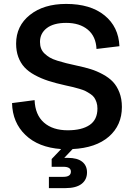

<svg xmlns="http://www.w3.org/2000/svg" viewBox="-20 -759 689 989"><path d="M231.9 210V151.9H306.2Q345.2 151.9 345.2 125Q345.2 100.1 306.2 100.1H246.1V60.1L294.9 8.8Q178.2 0.5 111.3 -63.5Q44.4 -127.4 42 -228L158.2 -243.2Q161.1 -167.5 206.3 -127.7Q251.5 -87.9 329.1 -87.9Q401.4 -87.9 441.7 -115.2Q481.9 -142.6 481.9 -200.2Q481.9 -217.8 477.1 -232.2Q472.2 -246.6 465.3 -256.6Q458.5 -266.6 444.6 -275.6Q430.7 -284.7 420.2 -290Q409.7 -295.4 388.9 -301.5Q368.2 -307.6 356 -310.5Q343.8 -313.5 318.8 -318.8Q267.6 -330.1 229.2 -342.5Q190.9 -355 158.4 -372.8Q126 -390.6 105.7 -412.8Q85.4 -435.1 74.2 -465.6Q63 -496.1 63 -534.2Q63 -625.5 134 -682.1Q205.1 -738.8 320.8 -738.8Q445.8 -738.8 518.3 -679.9Q590.8 -621.1 595.2 -521L477.1 -506.8Q474.1 -571.8 432.1 -606.4Q390.1 -641.1 320.8 -641.1Q256.3 -641.1 221.2 -614.3Q186 -587.4 186 -543Q186 -524.4 191.7 -509.5Q197.3 -494.6 209.7 -482.9Q222.2 -471.2 236.6 -462.6Q251 -454.1 275.1 -446.5Q299.3 -439 320.8 -433.6Q342.3 -428.2 376 -420.9Q416 -412.6 447.3 -402.8Q478.5 -393.1 510 -376Q541.5 -358.9 562 -337.2Q582.5 -315.4 595.2 -282.5Q607.9 -249.5 607.9 -208Q607.9 -113.8 541 -55.4Q474.1 2.9 354 8.8L311 54.2H330.1Q378.4 54.2 403.3 74Q428.2 93.8 428.2 128.9Q428.2 167 399.9 188.5Q371.6 210 316.9 210Z"/></svg>

Font: BDO Grotesk Medium
Style: Regular
Weight: 500
Designer: Deni Anggara
Foundry: Lokal Container
Version: Version 2.000